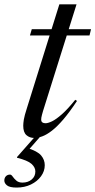

<svg xmlns="http://www.w3.org/2000/svg" viewBox="-68 -628 441 888"><path d="M70.5 -464 79 -493H353L346 -464ZM131 -114.5Q128 -104 126 -96.5Q124 -89 123.2 -84Q122.5 -79 122.5 -75Q122.5 -66 127.8 -62Q133 -58 142.5 -58Q154 -58 172.8 -67Q191.5 -76 218.2 -99.5Q245 -123 280 -166.5L288 -161Q253.5 -109 224.8 -75.5Q196 -42 172 -23.5Q148 -5 127.8 2.5Q107.5 10 90.5 10Q69 10 54.2 -3Q39.5 -16 39.5 -46.5Q39.5 -57.5 42.2 -75Q45 -92.5 56.5 -128L206.5 -608H286ZM9 239.5Q-23 239.5 -35.5 229.5Q-48 219.5 -48 207Q-48 195 -40.8 187.2Q-33.5 179.5 -21.5 179.5Q-15.5 179.5 -9.2 188.8Q-3 198 7.5 207.2Q18 216.5 36 216.5Q61.5 216.5 78.5 202.2Q95.5 188 95.5 165Q95.5 146 77.8 130Q60 114 10.5 101.5L11 98L107.5 -11.5H131.5L45 87.5L57 56Q105.5 71 122.2 91Q139 111 139 136Q139 163.5 121.8 187.2Q104.5 211 75.2 225.2Q46 239.5 9 239.5Z"/></svg>

Font: Newsreader 60pt
Style: Italic
Weight: 400
Italic angle: -17°
Designer: Hugues Gentile
Foundry: Production Type
Version: Version 1.003